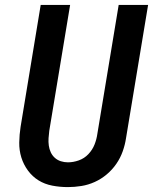

<svg xmlns="http://www.w3.org/2000/svg" viewBox="-20 -755 640 783"><path d="M257 8Q224 8 193 2Q162 -4 137 -19.5Q112 -35 94 -59.5Q76 -84 67 -113Q58 -142 58.5 -174Q59 -206 64 -238L146 -735H266L181 -222Q179 -207 178 -191.5Q177 -176 179 -161.5Q181 -147 187 -134Q193 -121 203.5 -111.5Q214 -102 228 -97.5Q242 -93 257 -93Q279 -93 301.5 -101Q324 -109 340.5 -126.5Q357 -144 365.5 -165.5Q374 -187 377 -209L464 -735H584L494 -192Q490 -165 480.5 -138Q471 -111 454.5 -87Q438 -63 415.5 -44Q393 -25 366.5 -13Q340 -1 312 3.5Q284 8 257 8Z"/></svg>

Font: Iosevka Custom Oblique
Style: Bold
Weight: 700
Italic angle: -9°
Monospace: yes
Designer: Belleve Invis
Foundry: Belleve Invis
Version: Version 30.1.2; ttfautohint (v1.8.4)